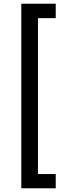

<svg xmlns="http://www.w3.org/2000/svg" viewBox="-20 -852 373 1037"><path d="M95 -832V165H281V88H185V-754H281V-832Z"/></svg>

Font: Noto Sans Devanagari Condensed Medium
Style: Regular
Weight: 500
Width: 3
Designer: Jelle Bosma - Monotype Design Team
Foundry: Monotype Imaging Inc.
Version: Version 2.004